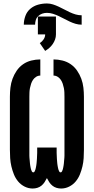

<svg xmlns="http://www.w3.org/2000/svg" viewBox="-20 -1077 540 1105"><path d="M168 8Q144 8 122 -3Q100 -14 84.5 -32.5Q69 -51 60 -73.5Q51 -96 45.5 -119.5Q40 -143 38.5 -167Q37 -191 37 -215V-520Q37 -546 40 -572.5Q43 -599 52 -623.5Q61 -648 76 -670Q91 -692 112.5 -707Q134 -722 160 -728.5Q186 -735 212 -735V-642Q199 -642 188 -635Q177 -628 170 -617.5Q163 -607 159 -595Q155 -583 152.5 -570.5Q150 -558 149.5 -545.5Q149 -533 149 -520V-215Q149 -209 149 -203.5Q149 -198 149 -192.5Q149 -187 149 -181Q149 -175 149.5 -169.5Q150 -164 150.5 -158.5Q151 -153 151.5 -147Q152 -141 152.5 -135.5Q153 -130 154 -124.5Q155 -119 156 -113.5Q157 -108 158.5 -102.5Q160 -97 163 -91Q166 -85 171 -85Q177 -85 180 -91.5Q183 -98 184.5 -103.5Q186 -109 187 -115Q188 -121 189 -126.5Q190 -132 190.5 -138Q191 -144 191.5 -150Q192 -156 192.5 -162Q193 -168 193 -173.5Q193 -179 193.5 -185Q194 -191 194 -197Q194 -203 194 -209Q194 -215 194 -221V-228H306V-221Q306 -215 306 -209Q306 -203 306 -197Q306 -191 306.5 -185Q307 -179 307 -173.5Q307 -168 307.5 -162Q308 -156 308.5 -150Q309 -144 309.5 -138Q310 -132 311 -126.5Q312 -121 313 -115Q314 -109 315.5 -103.5Q317 -98 320 -91.5Q323 -85 329 -85Q334 -85 337 -91Q340 -97 341.5 -102.5Q343 -108 344 -113.5Q345 -119 346 -124.5Q347 -130 347.5 -135.5Q348 -141 348.5 -147Q349 -153 349.5 -158.5Q350 -164 350.5 -169.5Q351 -175 351 -181Q351 -187 351 -192.5Q351 -198 351 -203.5Q351 -209 351 -215V-520Q351 -533 350.5 -545.5Q350 -558 347.5 -570.5Q345 -583 341 -595Q337 -607 330 -617.5Q323 -628 312 -635Q301 -642 288 -642V-735Q314 -735 340 -728.5Q366 -722 387.5 -707Q409 -692 424 -670Q439 -648 448 -623.5Q457 -599 460 -572.5Q463 -546 463 -520V-215Q463 -191 461.5 -167Q460 -143 454.5 -119.5Q449 -96 440 -73.5Q431 -51 415.5 -32.5Q400 -14 378 -3Q356 8 332 8Q318 8 305 4Q292 0 281.5 -8.5Q271 -17 263.5 -28.5Q256 -40 250 -52Q244 -40 236.5 -28.5Q229 -17 218.5 -8.5Q208 0 195 4Q182 8 168 8ZM117 -935Q117 -960 126 -985Q135 -1010 154.5 -1026.5Q174 -1043 199 -1050Q224 -1057 250 -1057Q268 -1057 285 -1051.5Q302 -1046 318 -1038.5Q334 -1031 350 -1022.5Q366 -1014 382 -1006.5Q398 -999 415 -994Q432 -989 450 -989V-935Q432 -935 415 -940Q398 -945 382 -952.5Q366 -960 350 -968.5Q334 -977 318 -984.5Q302 -992 285 -997.5Q268 -1003 250 -1003Q236 -1003 223 -998.5Q210 -994 200 -984.5Q190 -975 186 -961.5Q182 -948 182 -935ZM240 -784 209 -829Q222 -837 231 -850.5Q240 -864 240 -879H198V-982H302V-879Q302 -864 297 -850Q292 -836 283.5 -823.5Q275 -811 264 -801.5Q253 -792 240 -784Z"/></svg>

Font: Iosevka SS04 Heavy
Style: Regular
Weight: 900
Monospace: yes
Designer: Belleve Invis
Foundry: Belleve Invis
Version: Version 19.0.0; ttfautohint (v1.8.4)